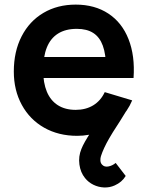

<svg xmlns="http://www.w3.org/2000/svg" viewBox="-20 -575 642 834"><path d="M478.5 230.3Q456.4 240.3 432 239.3Q407.6 238.2 385.8 227.6Q364 216.9 349.2 198.3Q329.6 174.2 324.9 139.4Q320.2 104.7 333.5 72.2Q344.3 44.6 375.7 -2.7Q377.2 -5.7 379.1 -8.2Q380.9 -10.8 382.5 -13.3Q385.8 -18.5 389.8 -24.3Q393.8 -30.2 398.9 -36.7Q414.5 -58.3 430 -79.1Q445.5 -99.8 458.2 -116.3L536 -105.2Q519.6 -78 503.3 -52.2Q487.1 -26.3 470.6 -1.2L455.3 24.3Q441.9 47.3 432.7 67.3Q423.5 87.3 418.5 103.2Q415.7 111.7 416.1 122.3Q416.6 133 423.2 140Q433.3 151.4 450.7 148.1Q468.1 144.8 482.5 132.8L526 189.3Q509.8 216.4 478.5 230.3ZM315.3 15Q234.3 15 171.9 -20.3Q109.5 -55.7 74.8 -119.3Q40 -182.9 40 -264.2Q40 -351.3 73.9 -417.2Q107.8 -483.2 168.8 -519.1Q229.7 -555 308.7 -555Q391.5 -555 450.7 -516Q509.9 -477.1 538.3 -404.9Q566.8 -332.8 560.1 -236.3H440.5V-280.3Q440.2 -339.5 426.6 -376.6Q413.1 -413.7 385.2 -431.7Q357.4 -449.7 313.7 -449.7Q264.8 -449.7 232.2 -429.2Q199.6 -408.8 183.5 -368.9Q167.5 -329 167.5 -270Q167.5 -215.2 183.5 -176.7Q199.6 -138.2 231.3 -118Q263.1 -97.8 308.7 -97.8Q352.7 -97.8 385.1 -117.6Q417.5 -137.4 435 -174.8L554.2 -139Q533.8 -90.9 497.7 -56.2Q461.5 -21.4 414.5 -3.2Q367.4 15 315.3 15ZM129.5 -236.3V-327.5H501.2V-236.3Z"/></svg>

Font: Hauora
Style: Regular
Weight: 400
Designer: Wayne Shih
Foundry: WCYS
Version: Version 1.001